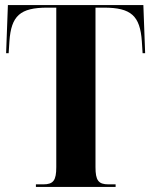

<svg xmlns="http://www.w3.org/2000/svg" viewBox="-20 -734 594 754"><path d="M121 0H434V-10H406C366 -10 355 -26 355 -78V-704H388C495 -704 530 -672 537 -572L540 -525H550L543 -714H11L4 -525H14L17 -572C24 -672 59 -704 166 -704H201V-78C201 -26 190 -10 150 -10H121Z"/></svg>

Font: Noto Serif Display ExtraCondensed ExtraBold
Style: Regular
Weight: 800
Width: 2
Designer: Monotype Design Team
Foundry: Monotype Imaging Inc.
Version: Version 2.009